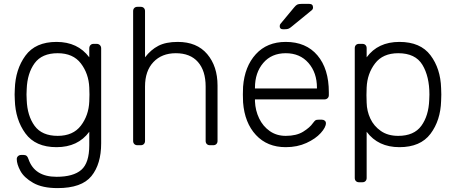

<svg xmlns="http://www.w3.org/2000/svg" viewBox="-20 -745 2339 985"><path d="M275 220Q197 220 150 193Q103 166 84.5 131.5Q66 97 66 71Q66 62 72.5 56Q79 50 88 50H102Q111 50 116.5 54.5Q122 59 126 71Q157 162 270 162Q356 162 397 126.5Q438 91 438 0V-69Q380 10 270 10Q162 10 110.5 -60.5Q59 -131 56 -232L55 -260L56 -288Q59 -389 110.5 -459.5Q162 -530 270 -530Q379 -530 438 -451V-497Q438 -507 444 -513.5Q450 -520 460 -520H476Q486 -520 492.5 -513.5Q499 -507 499 -497V-10Q499 97 449 158.5Q399 220 275 220ZM276 -48Q355 -48 395 -100.5Q435 -153 438 -224Q439 -234 439 -260Q439 -286 438 -296Q435 -367 395 -419.5Q355 -472 276 -472Q195 -472 157.5 -420.5Q120 -369 117 -288L116 -260L117 -232Q120 -151 157.5 -99.5Q195 -48 276 -48Z M685 0Q675 0 669 -6Q663 -12 663 -22V-688Q663 -698 669 -704Q675 -710 685 -710H702Q712 -710 718 -704Q724 -698 724 -688V-451Q754 -490 792.5 -510Q831 -530 892 -530Q990 -530 1043 -467.5Q1096 -405 1096 -306V-22Q1096 -12 1090 -6Q1084 0 1074 0H1057Q1047 0 1041 -6Q1035 -12 1035 -22V-301Q1035 -382 995.5 -427Q956 -472 882 -472Q810 -472 767 -426.5Q724 -381 724 -301V-22Q724 -12 718 -6Q712 0 702 0Z M1446 10Q1351 10 1293 -52.5Q1235 -115 1227 -220L1226 -260L1227 -300Q1235 -404 1292.5 -467Q1350 -530 1446 -530Q1550 -530 1608.5 -461Q1667 -392 1667 -272V-257Q1667 -247 1660.5 -241Q1654 -235 1644 -235H1288V-225Q1290 -178 1309.5 -137.5Q1329 -97 1364 -72.5Q1399 -48 1446 -48Q1501 -48 1535.5 -69.5Q1570 -91 1585 -113Q1594 -125 1598.5 -128Q1603 -131 1615 -131H1631Q1640 -131 1646 -126Q1652 -121 1652 -113Q1652 -92 1625.5 -62.5Q1599 -33 1552 -11.5Q1505 10 1446 10ZM1606 -291V-295Q1606 -372 1562.5 -422Q1519 -472 1446 -472Q1373 -472 1330.5 -422Q1288 -372 1288 -295V-291ZM1431 -595Q1415 -595 1415 -611Q1415 -619 1420 -624L1489 -707Q1498 -718 1505 -721.5Q1512 -725 1526 -725H1567Q1586 -725 1586 -706Q1586 -699 1581 -694L1472 -605Q1464 -599 1458 -597Q1452 -595 1441 -595Z M1822 190Q1812 190 1806 184Q1800 178 1800 168V-498Q1800 -508 1806 -514Q1812 -520 1822 -520H1839Q1849 -520 1855 -514Q1861 -508 1861 -498V-451Q1919 -530 2029 -530Q2137 -530 2188.5 -461.5Q2240 -393 2243 -293Q2244 -283 2244 -260Q2244 -237 2243 -227Q2240 -127 2188.5 -58.5Q2137 10 2029 10Q1920 10 1861 -69V168Q1861 178 1855 184Q1849 190 1839 190ZM2023 -48Q2104 -48 2141.5 -99.5Q2179 -151 2182 -232Q2183 -242 2183 -260Q2183 -353 2147 -412.5Q2111 -472 2023 -472Q1944 -472 1904 -419.5Q1864 -367 1861 -296L1860 -257L1861 -218Q1862 -175 1880 -136.5Q1898 -98 1934 -73Q1970 -48 2023 -48Z"/></svg>

Font: Rubik AZ
Style: Regular
Weight: 300
Designer: Hubert and Fischer
Foundry: Hubert & Fischer
Version: Version 2.000